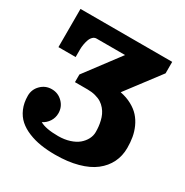

<svg xmlns="http://www.w3.org/2000/svg" viewBox="-146 -723 818 850"><g transform="rotate(30 263.0 -297.5)"><path d="M24.4 -605.5H493.2V-546.9L363 -375Q396.2 -368.4 422.1 -354.2Q448 -340.1 464.6 -321.5Q481.2 -303 492.1 -278.9Q502.9 -254.9 507.3 -229.7Q511.7 -204.6 511.7 -175.8Q511.7 -135 495.1 -101.3Q478.5 -67.6 446.5 -42.7Q414.6 -17.8 364 -4Q313.5 9.8 249 9.8Q209.5 9.8 175.8 4.5Q142.1 -0.7 111.8 -13.1Q81.5 -25.4 60.4 -44.1Q39.3 -62.7 27 -91.3Q14.6 -119.9 14.6 -156.2Q14.6 -188.7 37.5 -211.5Q60.3 -234.4 92.8 -234.4Q125.2 -234.4 148.1 -211.5Q170.9 -188.7 170.9 -156.2Q170.9 -133.3 158.7 -114.4Q146.5 -95.5 126.5 -85.7Q156.2 -68.4 219.7 -68.4Q251.5 -68.4 277.8 -76.8Q304.2 -85.2 320.8 -99.2Q337.4 -113.3 346.4 -130.7Q355.5 -148.2 355.5 -166.7Q355.5 -181.2 354.1 -194.3Q352.8 -207.5 349.2 -222.5Q345.7 -237.5 339.8 -250.1Q334 -262.7 324.1 -274.5Q314.2 -286.4 301.4 -294.6Q288.6 -302.7 270.1 -307.6Q251.7 -312.5 229.5 -312.5H165.3V-351.6L297.4 -527.3H151.4Q141.1 -527.3 133.1 -519.4Q125 -511.5 120.7 -499Q116.5 -486.6 114.4 -473.9Q112.3 -461.2 112.3 -449.2V-410.2H24.4Z"/></g></svg>

Font: Orelega One
Style: Regular
Weight: 400
Version: Version 1.1 ; ttfautohint (v1.8.3)